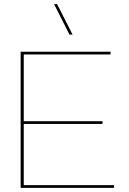

<svg xmlns="http://www.w3.org/2000/svg" viewBox="-20 -911 624 931"><path d="M80.1 0V-660.2H516.1V-647H95.2V-323.2H477.1V-310.1H95.2V-13.2H533.2V0ZM242.2 -891.1H256.8L332 -743.2H316.9Z"/></svg>

Font: Human Sans Thin
Style: Regular
Weight: 100
Designer: Tim Radville
Foundry: Continuum
Version: Version 1.000;FEAKit 1.0